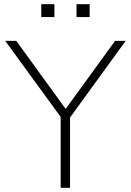

<svg xmlns="http://www.w3.org/2000/svg" viewBox="-20 -901 628 921"><path d="M271 0V-367L282 -325L5 -705H58L299 -373H291L532 -705H583L307 -325L316 -367V0ZM347 -819V-881H410V-819ZM178 -819V-881H241V-819Z"/></svg>

Font: Nunito Sans 10pt ExtraLight
Style: Regular
Weight: 250
Designer: Vernon Adams
Foundry: Vernon Adams
Version: Version 3.101;gftools[0.9.27]